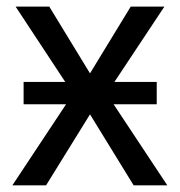

<svg xmlns="http://www.w3.org/2000/svg" viewBox="-20 -556 540 576"><path d="M50.8 -310.1H175.8L26.9 -536.1H127.9L250 -335.9L372.1 -536.1H473.1L323.2 -310.1H450.2V-243.2H320.8L481.9 0H380.9L250 -212.9L118.2 0H17.1L178.2 -243.2H50.8Z"/></svg>

Font: WenQuanYi Micro Hei
Style: Regular
Weight: 400
Foundry: Ascender Corporation
Version: Version 0.2.0-beta